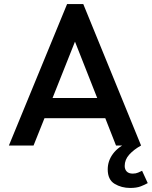

<svg xmlns="http://www.w3.org/2000/svg" viewBox="-20 -720 751 950"><path d="M24 0 312 -700H392L678 0H554L501 -135H200L146 0ZM240 -235H461L351 -514ZM624 210Q581 210 547 189.5Q513 169 513 118Q513 76 539 41Q565 6 620 -20L678 0Q642 20 619.5 45Q597 70 597 101Q597 118 607 128.5Q617 139 637 139Q652 139 663.5 134Q675 129 683 125L711 186Q697 194 676.5 202Q656 210 624 210Z"/></svg>

Font: Outfit Medium
Style: Regular
Weight: 500
Designer: Rodrigo Fuenzalida
Foundry: fragTYPE
Version: Version 1.100; ttfautohint (v1.8.4.7-5d5b);gftools[0.9.27]